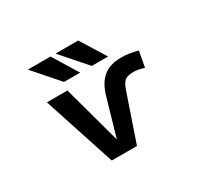

<svg xmlns="http://www.w3.org/2000/svg" viewBox="-152 -990 1304 1218"><g transform="rotate(-30 500.0 -381.0)"><path d="M541 -763.7 654.3 -581.1H535.2L375 -763.7ZM337.9 -763.7 450.2 -581.1H332L171.9 -763.7ZM439.5 -97.7 516.6 -364.3Q540 -451.2 589.4 -492.7Q638.7 -534.2 721.7 -534.2Q778.3 -534.2 842.8 -516.6L821.3 -401.4Q780.3 -416 743.2 -416Q700.2 -416 680.7 -400.4Q661.1 -384.8 644.5 -335L529.3 2H344.7L172.9 -523.4H323.2Z"/></g></svg>

Font: GenEi Gothic M Regular
Style: Bold
Weight: 700
Designer: o_tamon (Modified); [Source Han Sans]
Ryoko NISHIZUKA  (kana & ideographs); Paul D. Hunt (Latin, Greek & Cyrillic); Wenl
Version: Version 1.1a;Original Version 1.004